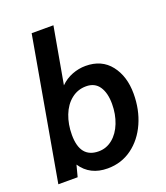

<svg xmlns="http://www.w3.org/2000/svg" viewBox="-139 -846 826 953"><g transform="rotate(-20 274.0 -370.0)"><path d="M126 -61 110 0H8L140 -750H255L202 -452Q229 -479 264 -492.5Q299 -506 335 -506Q420 -506 466.5 -446.5Q513 -387 513 -295Q513 -211 482 -141.5Q451 -72 395 -31Q339 10 266 10Q173 10 126 -61ZM395 -284Q395 -342 372 -376Q349 -410 303 -410Q259 -410 225 -383Q191 -356 173 -309.5Q155 -263 155 -207Q155 -85 253 -85Q294 -85 326.5 -111.5Q359 -138 377 -184Q395 -230 395 -284Z"/></g></svg>

Font: Cabin SemiBold
Style: Italic
Weight: 600
Italic angle: -7°
Designer: Pablo Impallari
Foundry: Pablo Impallari. http://www.impallari.com Igino Marini. http://www.ikern.com
Version: Version 2.200